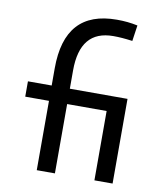

<svg xmlns="http://www.w3.org/2000/svg" viewBox="-83 -810 752 879"><g transform="rotate(10 293.0 -371.0)"><path d="M147.5 0H231.9V-322.3H415.5V0H500V-393.6H231.9V-478.5C231.9 -603.5 283.2 -665.5 386.7 -665.5C412.6 -665.5 439 -663.6 475.6 -658.7L486.3 -732.4C453.6 -739.3 424.8 -742.2 389.6 -742.2C227.5 -742.2 147.5 -653.3 147.5 -473.6V-393.6H37.1V-322.3H147.5Z"/></g></svg>

Font: Cascadia Code SemiLight
Style: Regular
Weight: 350
Monospace: yes
Designer: Aaron Bell
Foundry: Saja Typeworks
Version: Version 2404.023